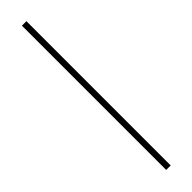

<svg xmlns="http://www.w3.org/2000/svg" viewBox="-297 -686 793 793"><g transform="rotate(-45 99.0 -289.5)"><path d="M114.7 -710.9V131.8H88.4V-710.9Z"/></g></svg>

Font: Vazirmatn RD UI Thin
Style: Regular
Weight: 100
Designer: Saber Rastikerdar
Foundry: Saber Rastikerdar
Version: Version 33.003